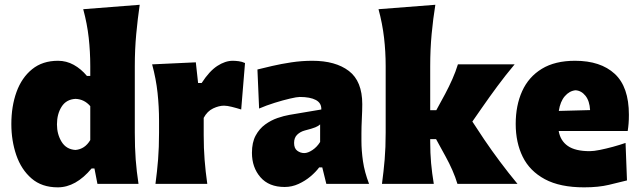

<svg xmlns="http://www.w3.org/2000/svg" viewBox="-20 -770 2680 804"><path d="M222 14.5Q155 14.5 112 -22.8Q69 -60 48.2 -120.5Q27.5 -181 27.5 -250.5Q27.5 -325 49.2 -385Q71 -445 114.5 -480.2Q158 -515.5 223 -515.5Q258 -515.5 288.8 -498.5Q319.5 -481.5 344 -452H358V-493Q358 -553.5 351.5 -612Q345 -670.5 328.5 -731.5L565 -750Q556.5 -691.5 550.5 -627.5Q544.5 -563.5 544.5 -493V-214.5Q544.5 -152 548.2 -102.2Q552 -52.5 560 0H388L375.5 -64.5H363.5Q297.5 14.5 222 14.5ZM296 -142Q335.5 -145.5 358 -183.5V-325.5Q333 -354.5 296.5 -356Q257.5 -354 238 -323.2Q218.5 -292.5 218.5 -249Q218.5 -208 238 -176.2Q257.5 -144.5 296 -142Z M631 0Q638 -52.5 642 -102.2Q646 -152 646 -214.5V-264.5Q646 -322.5 639.8 -381Q633.5 -439.5 617 -500.5L800 -509L809.5 -422.5H824.5Q856.5 -472 889.8 -493.8Q923 -515.5 955 -515.5Q964.5 -515.5 979 -513.8Q993.5 -512 1006 -506L990 -311.5Q971 -317.5 951 -322.5Q931 -327.5 918 -327.5Q897 -327.5 872.5 -316Q848 -304.5 833 -276.5V-204Q833 -149 836.8 -100.8Q840.5 -52.5 848 0Z M1172 13Q1106 13 1070.5 -28Q1035 -69 1035 -130Q1035 -173.5 1050.5 -202.2Q1066 -231 1090.5 -248.8Q1115 -266.5 1142 -275.8Q1169 -285 1192 -289L1325.5 -311.5Q1326.5 -338.5 1302.8 -351.2Q1279 -364 1235 -364Q1223.5 -364 1194.5 -357.2Q1165.5 -350.5 1130.2 -339.5Q1095 -328.5 1065 -315.5L1058 -479Q1082.5 -485 1119.8 -493.8Q1157 -502.5 1200.5 -509Q1244 -515.5 1288 -515.5Q1385 -515.5 1441 -472.8Q1497 -430 1497 -333.5Q1497 -308 1495.2 -272.8Q1493.5 -237.5 1493.5 -211.5V-180Q1493.5 -139.5 1500 -94.5Q1506.5 -49.5 1525.5 0H1346.5L1329.5 -69H1316.5Q1302.5 -50 1280.2 -31.2Q1258 -12.5 1230.2 0.2Q1202.5 13 1172 13ZM1254 -129Q1269.5 -129 1288.5 -141.8Q1307.5 -154.5 1320.5 -175.5V-249Q1313 -242 1300.2 -236.8Q1287.5 -231.5 1256 -223.5Q1237.5 -218.5 1224.5 -206Q1211.5 -193.5 1211.5 -171.5Q1211.5 -148.5 1224.8 -138.8Q1238 -129 1254 -129Z M1579.5 0Q1586.5 -52.5 1590.8 -102.2Q1595 -152 1595 -214.5V-493Q1595 -553.5 1588.2 -612Q1581.5 -670.5 1565 -731.5L1803 -750Q1793.5 -691.5 1787.5 -627.5Q1781.5 -563.5 1781.5 -493V-308.5H1807L1844 -376.5Q1860.5 -407.5 1874.2 -438.5Q1888 -469.5 1897.5 -500.5H2135Q2096.5 -454.5 2063 -409.2Q2029.5 -364 1998 -318.5L1958 -261L2007.5 -186Q2039 -139.5 2073.8 -93Q2108.5 -46.5 2147 0H1895.5Q1887 -28.5 1874.2 -57.5Q1861.5 -86.5 1846 -114.5L1806 -187.5H1781.5V-176Q1781.5 -129 1785.2 -87Q1789 -45 1796.5 0Z M2426 14.5Q2325 14.5 2261.8 -19.5Q2198.5 -53.5 2169 -113.2Q2139.5 -173 2139.5 -251Q2139.5 -328.5 2166.5 -388.2Q2193.5 -448 2248.8 -481.8Q2304 -515.5 2388 -515.5Q2495 -515.5 2554.2 -460.8Q2613.5 -406 2613.5 -289.5Q2613.5 -268.5 2612.2 -252.8Q2611 -237 2608.5 -221.5H2319.5Q2326.5 -180.5 2357.8 -158.8Q2389 -137 2449.5 -137Q2466 -137 2492 -142.2Q2518 -147.5 2546.5 -155.2Q2575 -163 2599.5 -171.5L2605.5 -14.5Q2573.5 -6.5 2529.8 4Q2486 14.5 2426 14.5ZM2390 -392Q2364.5 -389.5 2345.2 -367.2Q2326 -345 2320 -305.5L2451 -309Q2449 -347 2431.8 -368.8Q2414.5 -390.5 2390 -392Z"/></svg>

Font: Commissioner Flair ExtraBold
Style: Regular
Weight: 800
Designer: Kostas Bartsokas
Foundry: Kostas Bartsokas
Version: Version 1.000; ttfautohint (v1.8.3)